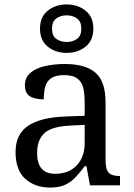

<svg xmlns="http://www.w3.org/2000/svg" viewBox="-20 -834 603 864"><path d="M205 10Q138 10 94 -29Q50 -68 50 -150Q50 -230 106.5 -268Q163 -306 278 -310L361 -313V-373Q361 -409 355 -436.5Q349 -464 329 -480Q309 -496 268 -496Q230 -496 210 -482Q190 -468 183.5 -443.5Q177 -419 177 -387Q135 -387 113.5 -401.5Q92 -416 92 -450Q92 -485 116.5 -506Q141 -527 182 -536.5Q223 -546 272 -546Q364 -546 409.5 -507Q455 -468 455 -373V-114Q455 -72 469 -57Q483 -42 517 -42H520V0H385L369 -86H361Q340 -58 320 -36.5Q300 -15 273.5 -2.5Q247 10 205 10ZM228 -52Q289 -52 325 -89.5Q361 -127 361 -191V-272L297 -269Q212 -265 179.5 -234.5Q147 -204 147 -145Q147 -52 228 -52ZM280 -596Q230 -596 195 -624Q160 -652 160 -705Q160 -758 195 -786Q230 -814 280 -814Q330 -814 365 -786Q400 -758 400 -705Q400 -652 365 -624Q330 -596 280 -596ZM280 -645Q307 -645 326.5 -659Q346 -673 346 -705Q346 -737 326.5 -751Q307 -765 280 -765Q253 -765 233.5 -751Q214 -737 214 -705Q214 -673 233.5 -659Q253 -645 280 -645Z"/></svg>

Font: Noto Naskh Arabic UI
Style: Regular
Weight: 400
Designer: Monotype Design Team, David Williams, Mohamad Dakak and Nizar Qandah
Foundry: Monotype Imaging Inc.
Version: Version 2.014